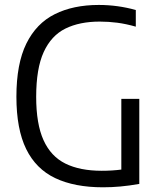

<svg xmlns="http://www.w3.org/2000/svg" viewBox="-20 -770 664 796"><path d="M407 6.5Q289 6.5 209 -31.5Q129 -69.5 88.5 -152.2Q48 -235 48 -369Q48 -505.5 89.2 -589.2Q130.5 -673 207 -711.2Q283.5 -749.5 389.5 -749.5Q468 -749.5 543 -728.5V-659.5Q502.5 -671 466.2 -675.8Q430 -680.5 393.5 -680.5Q310 -680.5 251.2 -651.5Q192.5 -622.5 161.2 -554.2Q130 -486 130 -368.5Q130 -256 160.5 -188.8Q191 -121.5 251.2 -91.8Q311.5 -62 401.5 -62Q445 -62 483 -67V-360H557.5V-7.5Q515 0 479 3.2Q443 6.5 407 6.5Z"/></svg>

Font: Encode Sans SmCnd
Style: Regular
Weight: 400
Width: 4
Designer: Multiple Designers
Foundry: Impallari Type
Version: Version 3.002; ttfautohint (v1.8.3) -l 8 -r 50 -G 200 -x 14 